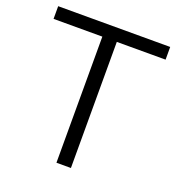

<svg xmlns="http://www.w3.org/2000/svg" viewBox="-128 -805 843 910"><g transform="rotate(20 294.0 -350.0)"><path d="M576 -636H330V0H257V-636H11V-700H576Z"/></g></svg>

Font: Montserrat-Regular
Style: Regular
Weight: 400
Version: Version 7.200